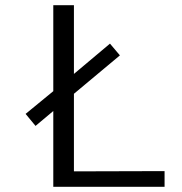

<svg xmlns="http://www.w3.org/2000/svg" viewBox="-20 -715 696 735"><path d="M78 -279 184 -366V-695H263V-432L401 -548L439 -503L263 -356V-59L610 -60V0H184V-290L116 -233Z"/></svg>

Font: Coval
Style: ExtraLight
Weight: 250
Foundry: Context Ltd
Version: Version 001.000